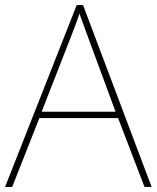

<svg xmlns="http://www.w3.org/2000/svg" viewBox="-20 -736 617 756"><path d="M549 0H577L307 -716H282L0 0H28L135 -271H445ZM325 -594 435 -296H144L260 -593C270 -620 283 -652 293 -682C306 -645 317 -617 325 -594Z"/></svg>

Font: Noto Sans Devanagari UI Thin
Style: Regular
Weight: 100
Designer: Jelle Bosma - Monotype Design Team
Foundry: Monotype Imaging Inc.
Version: Version 2.004